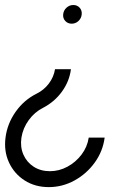

<svg xmlns="http://www.w3.org/2000/svg" viewBox="-57 -533 558 766"><path d="M229 -438.5Q213.5 -438.5 203.5 -449.2Q193.5 -460 195 -475.5Q196.5 -491.5 208.2 -502.2Q220 -513 235.5 -513Q251 -513 260.8 -502.2Q270.5 -491.5 269 -475.5Q267.5 -460 256 -449.2Q244.5 -438.5 229 -438.5ZM137.5 213.5Q83 213.5 41.5 187Q0 160.5 -21 115.5Q-42 70.5 -35 16Q-28 -39.5 5.2 -86.8Q38.5 -134 88.5 -159Q118 -173.5 137.8 -199.5Q157.5 -225.5 162.5 -257H226Q220 -209 190.5 -168Q161 -127 115 -103Q81 -86 57.8 -54Q34.5 -22 28.5 16Q23 53 36.2 83.5Q49.5 114 77.2 132Q105 150 142 150Q179 150 212.2 132Q245.5 114 268.5 83.5Q291.5 53 297 16H360.5Q353.5 70.5 321 115.5Q288.5 160.5 240.2 187Q192 213.5 137.5 213.5Z"/></svg>

Font: Urbanist Light
Style: Italic
Weight: 300
Italic angle: -8°
Designer: Corey Hu
Foundry: Corey Hu
Version: Version 1.330; ttfautohint (v1.8.4.7-5d5b)